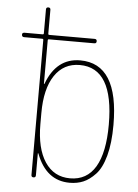

<svg xmlns="http://www.w3.org/2000/svg" viewBox="-54 -792 608 844"><g transform="rotate(5 250.0 -370.0)"><path d="M134.8 -285.2V-235.4Q134.8 -128.9 174.3 -69.3Q213.9 -9.8 285.2 -9.8Q359.4 -9.8 397 -73.2Q434.6 -136.7 434.6 -259.8Q434.6 -509.8 285.2 -509.8Q213.9 -509.8 174.3 -450.7Q134.8 -391.6 134.8 -285.2ZM30.3 -610.4Q20.5 -610.4 20 -620.1Q19.5 -629.9 30.3 -629.9H110.4Q115.2 -629.9 115.2 -634.8V-740.2Q115.2 -750 125 -750Q134.8 -750 134.8 -740.2V-634.8Q134.8 -629.9 139.6 -629.9H339.8Q349.6 -629.9 349.6 -620.1Q349.6 -610.4 339.8 -610.4H139.6Q134.8 -610.4 134.8 -605.5V-414.1Q134.8 -413.1 135.7 -413.1Q137.7 -413.1 137.7 -415Q180.7 -530.3 285.2 -530.3Q455.1 -530.3 455.1 -259.8Q455.1 -179.7 439.9 -124Q424.8 -68.4 398.4 -40.5Q372.1 -12.7 345.2 -1.5Q318.4 9.8 285.2 9.8Q181.6 9.8 137.7 -105.5Q137.7 -107.4 135.7 -107.4Q134.8 -107.4 134.8 -106.4V-9.8Q134.8 0 125 0Q115.2 0 115.2 -9.8V-605.5Q115.2 -610.4 110.4 -610.4Z"/></g></svg>

Font: Rounded-L Mgen+ 2m thin
Style: Regular
Weight: 100
Designer: [Source Han Sans]
Ryoko NISHIZUKA  (kana & ideographs); Paul D. Hunt (Latin, Greek & Cyrillic); Wenlong ZHANG  (bopomofo
Version: Version 1.059.20150602